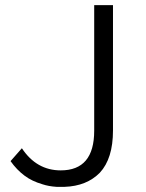

<svg xmlns="http://www.w3.org/2000/svg" viewBox="-20 -720 567 746"><path d="M419 -700V-213Q419 -104 368 -49Q317 3 231 6H200Q169 4 145 -4Q104 -16 76 -37Q45 -60 21 -94L65 -144Q122 -58 216 -58Q346 -58 346 -212V-700Z"/></svg>

Font: APTA Sans Regular
Style: Regular
Weight: 400
Version: Version 7.200